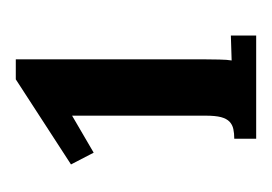

<svg xmlns="http://www.w3.org/2000/svg" viewBox="-72 -504 351 248"><g transform="rotate(-90 104.0 -380.5)"><path d="M30.3 -435.5 15.1 -464.8 125 -536.1H150.9V-295.9Q150.9 -284.2 150.6 -273.4Q150.4 -262.7 149.4 -257.3L181.6 -258.3V-225.6H48.3V-253.9Q55.2 -253.9 60.8 -255.1Q66.4 -256.3 70.3 -260Q74.2 -263.7 76.2 -271Q78.1 -278.3 78.1 -291V-463.4Z"/></g></svg>

Font: Parastoo Print
Style: Print-Bold
Weight: 700
Foundry: Saber Rastikerdar (saber.rastikerdar@gmail.com)
Version: Version 1.0.0-alpha3